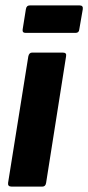

<svg xmlns="http://www.w3.org/2000/svg" viewBox="-20 -692 327 712"><path d="M23 0Q8 0 10 -14L85 -483Q88 -497 99 -497H213Q228 -497 225 -483L151 -14Q149 0 137 0ZM75 -570Q62 -570 64 -583L76 -658Q78 -672 91 -672H275Q289 -672 287 -658L274 -583Q273 -570 260 -570Z"/></svg>

Font: Sofia Sans Condensed Black
Style: Italic
Weight: 900
Italic angle: -9°
Version: Version 4.100